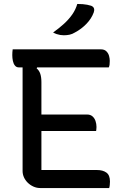

<svg xmlns="http://www.w3.org/2000/svg" viewBox="-20 -949 640 969"><path d="M44 -700H489Q507 -700 517 -690Q527 -680 530.5 -666.5Q534 -653 534 -642Q534 -631 533 -623Q532 -615 529 -609H74Q63 -609 55.5 -618Q48 -627 45 -641.5Q42 -656 42 -671Q42 -678 42.5 -685.5Q43 -693 44 -700ZM149 -371H420Q436 -371 446.5 -362Q457 -353 462 -338.5Q467 -324 467 -308Q467 -304 466.5 -300.5Q466 -297 466 -294Q466 -291 465 -288H149ZM183 0Q165 0 148.5 -7.5Q132 -15 119.5 -27.5Q107 -40 100.5 -55Q94 -70 94 -86Q94 -139 94 -195.5Q94 -252 94 -309Q94 -366 94 -421.5Q94 -477 94 -530.5Q94 -584 94 -633H178L165 -604Q178 -593 183.5 -576Q189 -559 189 -534Q189 -481 189 -425Q189 -369 189 -313Q189 -257 189 -201Q189 -145 189 -91H469Q499 -91 517 -78Q535 -65 535 -33Q535 -24 534 -15Q533 -6 531 0ZM370 -929Q385 -929 397.5 -928Q410 -927 420 -925Q430 -923 440 -920Q452 -915 454.5 -906Q457 -897 453 -886Q447 -870 438 -856Q429 -842 416.5 -829Q404 -816 389.5 -805Q375 -794 358 -785Q345 -777 331.5 -774Q318 -771 302 -771Q293 -771 284 -772.5Q275 -774 266 -777Q257 -780 248 -785Q279 -807 303.5 -829.5Q328 -852 345 -876.5Q362 -901 370 -929Z"/></svg>

Font: Recursive Monospace Casual
Style: Regular
Weight: 400
Version: Version 1.047